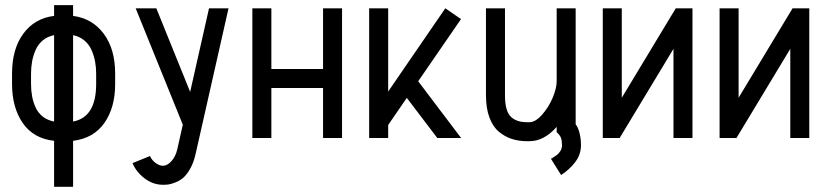

<svg xmlns="http://www.w3.org/2000/svg" viewBox="-20 -532 3191 740"><path d="M188.5 -63.5V-396.5Q163.1 -391.6 145 -376.5Q127 -361.3 117.4 -339.6Q107.9 -317.9 103.8 -295.4Q99.6 -272.9 99.6 -248V-208.5Q99.6 -182.6 103.8 -160.4Q107.9 -138.2 117.4 -117.4Q127 -96.7 145 -82.5Q163.1 -68.4 188.5 -63.5ZM261.7 -396.5V-63.5Q350.6 -80.6 350.6 -208V-248.5Q350.6 -272.9 346.4 -295.2Q342.3 -317.4 332.8 -339.1Q323.2 -360.8 305.2 -376Q287.1 -391.1 261.7 -396.5ZM261.7 188H188.5V10.7Q108.9 2 67.6 -57.9Q26.4 -117.7 26.4 -208.5V-248Q26.4 -343.8 70.3 -402.8Q114.3 -461.9 188.5 -470.7V-512.2H261.7V-470.7Q335.9 -460.9 379.9 -401.9Q423.8 -342.8 423.8 -248.5V-208Q423.8 -117.2 382.3 -58.1Q340.8 1 261.7 10.7Z M860.8 -500 733.4 63.5Q726.1 95.2 712.9 118.4Q699.7 141.6 686.3 153.1Q672.9 164.6 656 171.1Q639.2 177.7 629.2 179Q619.1 180.2 608.4 180.2Q569.8 180.2 537.4 155.5Q504.9 130.9 490.7 96.7L558.1 69.3Q564.5 84.5 579.1 95.7Q593.8 106.9 608.4 106.9Q625 106.9 641.1 88.6Q657.2 70.3 663.1 43.9L684.6 -51.3L502.9 -500H582.5L712.9 -177.7L785.6 -500Z M1025.9 0H952.6V-500H1025.9V-266.1H1225.1V-500H1298.3V0H1225.1V-192.9H1025.9Z M1476.1 0H1402.8V-500H1476.1V-179.2L1696.3 -500L1756.8 -458.5L1591.8 -218.8L1757.3 0H1665.5L1547.9 -154.8L1476.1 -50.3Z M2103.5 80.1Q2119.6 70.3 2127 64.7Q2134.3 59.1 2140.1 49.6Q2146 40 2146 27.3Q2146 10.3 2142.1 -0.5Q2138.2 -11.2 2125.5 -22.5V-43Q2076.7 12.2 2020.5 12.2H2011.7Q1979.5 12.2 1952.4 3.4Q1925.3 -5.4 1902.3 -24.7Q1879.4 -43.9 1866.2 -79.6Q1853 -115.2 1853 -164.6V-500H1926.3V-164.6Q1926.3 -106 1947.5 -83.5Q1968.8 -61 2011.7 -61H2020.5Q2043.5 -61 2068.8 -89.4Q2094.2 -117.7 2109.9 -154.8Q2125.5 -191.9 2125.5 -218.3V-500H2198.7V-52.7Q2208 -41.5 2213.6 -19.3Q2219.2 2.9 2219.2 27.3Q2219.2 64 2196.5 93.3Q2173.8 122.6 2142.6 142.6Z M2303.2 0V-500H2376.5V-155.3L2584.5 -500H2648.9V0H2575.7V-343.8L2368.2 0Z M2753.4 0V-500H2826.7V-155.3L3034.7 -500H3099.1V0H3025.9V-343.8L2818.4 0Z"/></svg>

Font: Anka/Coder Narrow
Style: Regular
Weight: 400
Width: 3
Monospace: yes
Version: Version 001.100